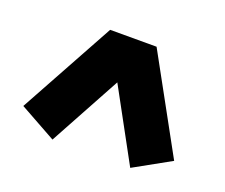

<svg xmlns="http://www.w3.org/2000/svg" viewBox="-76 -802 729 622"><g transform="rotate(20 288.0 -491.0)"><path d="M28 -362 208 -690H368L548 -362L422 -292L288 -538L154 -292Z"/></g></svg>

Font: Oxanium ExtraBold
Style: Regular
Weight: 800
Designer: Severin Meyer
Version: Version 2.000